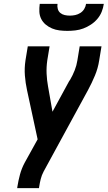

<svg xmlns="http://www.w3.org/2000/svg" viewBox="-20 -975 558 995"><path d="M182 0H69L70 -7Q75 -39 83.5 -70.5Q92 -102 108 -132L175 -253L120 -508Q112 -545 109 -583.5Q106 -622 112 -662L124 -735H237L225 -662Q220 -627 221.5 -593Q223 -559 229 -527L252 -396L338 -554Q340 -556 340.5 -557.5Q341 -559 342 -560L343 -561Q357 -585 367 -610.5Q377 -636 381 -662L393 -735H506L494 -662Q488 -622 472 -583.5Q456 -545 436 -508L206 -86Q196 -67 191 -47Q186 -27 183 -7ZM329 -815Q308 -815 288 -817.5Q268 -820 250 -827.5Q232 -835 217 -847.5Q202 -860 193.5 -877Q185 -894 184 -914Q183 -934 186 -955H278Q276 -941 279.5 -928.5Q283 -916 292.5 -908Q302 -900 315 -897Q328 -894 342 -894Q356 -894 370 -897Q384 -900 396.5 -908Q409 -916 416.5 -928.5Q424 -941 426 -955H518Q515 -934 507 -914Q499 -894 484.5 -877Q470 -860 451 -847.5Q432 -835 412 -827.5Q392 -820 371 -817.5Q350 -815 329 -815Z"/></svg>

Font: Iosevka Term Curly Oblique
Style: Bold
Weight: 700
Italic angle: -9°
Designer: Belleve Invis
Foundry: Belleve Invis
Version: Version 32.3.0